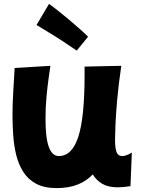

<svg xmlns="http://www.w3.org/2000/svg" viewBox="-20 -881 729 983"><path d="M270 82Q206 82 164.5 59.5Q123 37 98.5 -2Q74 -41 62.5 -89.5Q51 -138 47.5 -190.5Q44 -243 44 -292Q44 -348 47.5 -406Q51 -464 55 -533L238 -544Q235 -523 229 -481Q223 -439 218 -385Q213 -331 213 -272Q213 -175 230 -128.5Q247 -82 281 -82Q349 -82 381 -181Q413 -280 413 -494V-540L498 -542L601 -544Q587 -450 580 -371Q573 -292 571 -238.5Q569 -185 569 -167Q569 -121 577 -101.5Q585 -82 605 -82Q615 -82 627 -86Q639 -90 655 -100L648 72Q610 78 582 78Q534 78 503.5 60Q473 42 455 12Q424 45 378.5 63.5Q333 82 270 82ZM373 -622Q354 -634 326.5 -653Q299 -672 268.5 -691Q238 -710 211 -726.5Q184 -743 167 -753L231 -861Q251 -847 277.5 -826Q304 -805 332.5 -781Q361 -757 387 -734Q413 -711 431 -693Z"/></svg>

Font: KN Bobohei
Style: Bold
Weight: 700
Designer: Kingnam Type Foundry
Version: Version 1.710;March 18, 2023